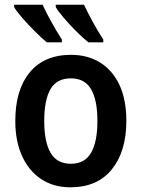

<svg xmlns="http://www.w3.org/2000/svg" viewBox="-20 -786 602 816"><path d="M517 -272Q517 -143 455.5 -66.5Q394 10 279 10Q208 10 155.5 -24.5Q103 -59 74 -122.5Q45 -186 45 -272Q45 -404 106.5 -478.5Q168 -553 282 -553Q352 -553 405 -520.5Q458 -488 487.5 -425.5Q517 -363 517 -272ZM168 -272Q168 -183 195 -136.5Q222 -90 281 -90Q340 -90 367 -136.5Q394 -183 394 -272Q394 -361 367 -407Q340 -453 281 -453Q221 -453 194.5 -407Q168 -361 168 -272ZM337 -766Q351 -736 374 -693.5Q397 -651 419 -618V-606H356Q333 -624 304.5 -652.5Q276 -681 251.5 -709.5Q227 -738 217 -756V-766ZM161 -766Q176 -733 198.5 -692.5Q221 -652 243 -618V-606H179Q157 -624 128.5 -652.5Q100 -681 75 -709.5Q50 -738 40 -756V-766Z"/></svg>

Font: Noto Sans SemiCondensed SemiBold
Style: Regular
Weight: 600
Width: 4
Designer: Monotype Design Team
Foundry: Monotype Imaging Inc.
Version: Version 2.013; ttfautohint (v1.8.4.7-5d5b)